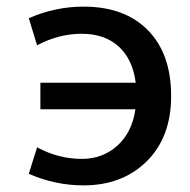

<svg xmlns="http://www.w3.org/2000/svg" viewBox="-20 -550 574 580"><path d="M102 -220V-300H390Q381 -371 338.5 -409.5Q296 -448 227 -448Q157 -448 92 -413L67 -495Q147 -530 232 -530Q357 -530 427 -458.5Q497 -387 497 -260Q497 -136 423.5 -63Q350 10 232 10Q147 10 67 -25L92 -105Q157 -70 227 -70Q290 -70 334.5 -110Q379 -150 389 -220Z"/></svg>

Font: M PLUS 1p Medium
Style: Regular
Weight: 500
Version: Version 1.062